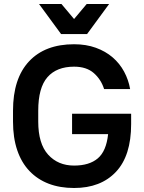

<svg xmlns="http://www.w3.org/2000/svg" viewBox="-20 -930 720 959"><path d="M340 -362H635V-310Q635 -152 559 -71.5Q483 9 350 9Q279 9 223 -12.5Q167 -34 127 -76Q87 -118 66 -180Q45 -242 45 -323V-377Q45 -538 125 -623.5Q205 -709 350 -709Q410 -709 458.5 -691.5Q507 -674 542.5 -643.5Q578 -613 600 -572Q622 -531 630 -485H500Q485 -533 448.5 -565Q412 -597 350 -597Q263 -597 217 -544.5Q171 -492 171 -377V-323Q171 -212 220.5 -157.5Q270 -103 350 -103Q426 -103 468.5 -139Q511 -175 520 -260H340ZM175 -910H287L350 -835L413 -910H525L415 -760H285Z"/></svg>

Font: Retni Sans
Style: Bold
Weight: 700
Designer: Vitaly Kuzmin
Foundry: ParaType Ltd.
Version: Version 1.00;March 2, 2019;FontCreator 11.5.0.2425 64-bit; t